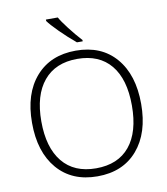

<svg xmlns="http://www.w3.org/2000/svg" viewBox="-99 -1013 962 1106"><g transform="rotate(-10 382.0 -460.5)"><path d="M63 -358.9Q63 -529.3 148.7 -627.2Q234.4 -725.1 382.8 -725.1Q532.2 -725.1 616.7 -626.7Q701.2 -528.3 701.2 -357.9Q701.2 -188 616.2 -89.1Q531.2 9.8 381.8 9.8Q232.9 9.8 147.9 -89.1Q63 -188 63 -358.9ZM117.2 -357.9Q117.2 -204.6 185.5 -120.8Q253.9 -37.1 381.8 -37.1Q510.7 -37.1 578.9 -120.1Q647 -203.1 647 -357.9Q647 -512.2 578.9 -594.5Q510.7 -676.8 382.8 -676.8Q255.4 -676.8 186.3 -593.8Q117.2 -510.7 117.2 -357.9ZM245.1 -922.9V-931.2H314.5Q327.1 -907.7 362.5 -861.8Q397.9 -815.9 432.1 -778.8V-771H398.4Q351.6 -809.6 306.4 -854.7Q261.2 -899.9 245.1 -922.9Z"/></g></svg>

Font: Open Sans Light
Style: Regular
Weight: 300
Foundry: Ascender Corporation
Version: Version 1.10